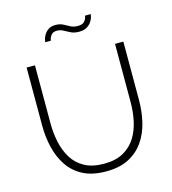

<svg xmlns="http://www.w3.org/2000/svg" viewBox="-131 -1024 1018 1135"><g transform="rotate(-15 378.0 -456.0)"><path d="M379 5Q294 5 237 -25Q180 -55 146 -106.5Q112 -158 97 -222Q82 -286 82 -353V-710H133V-353Q133 -295 145 -239Q157 -183 184.5 -138.5Q212 -94 259.5 -68Q307 -42 378 -42Q450 -42 497.5 -69Q545 -96 572.5 -140.5Q600 -185 611.5 -240.5Q623 -296 623 -353V-710H674V-353Q674 -282 658.5 -217.5Q643 -153 608 -103Q573 -53 517 -24Q461 5 379 5ZM438 -834Q408 -834 387.5 -844Q367 -854 349.5 -864Q332 -874 311 -874Q289 -874 278.5 -863Q268 -852 264.5 -840Q261 -828 261 -826H227Q227 -830 230 -843Q233 -856 242 -871Q251 -886 267.5 -897.5Q284 -909 311 -909Q338 -909 357 -899Q376 -889 394.5 -879Q413 -869 438 -869Q465 -869 476.5 -880Q488 -891 491.5 -903Q495 -915 495 -917H530Q530 -913 526.5 -899.5Q523 -886 513 -871Q503 -856 485 -845Q467 -834 438 -834Z"/></g></svg>

Font: Raleway Thin Light
Style: Regular
Weight: 300
Version: Version 4.026